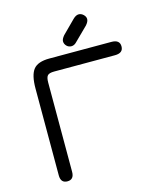

<svg xmlns="http://www.w3.org/2000/svg" viewBox="-121 -906 838 1001"><g transform="rotate(-15 297.5 -406.0)"><path d="M298 -733 368 -803Q384 -819 399 -819Q413 -819 424.5 -808Q436 -797 436 -784Q436 -770 421 -753L352 -685Q337 -668 321 -668Q305 -668 294.5 -679Q284 -690 284 -704Q284 -716 298 -733ZM527 -564H199Q172 -564 163 -554Q154 -544 154 -517V-35Q154 7 118 7Q82 7 82 -35V-503Q82 -576 106 -606Q130 -636 192 -636H527Q572 -636 572 -600Q572 -564 527 -564Z"/></g></svg>

Font: Jura SemiBold
Style: Regular
Weight: 600
Designer: Daniel Johnson, Alexei Vanyashin
Foundry: Daniel Johnson
Version: Version 5.103